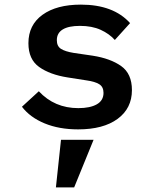

<svg xmlns="http://www.w3.org/2000/svg" viewBox="-20 -548 680 831"><path d="M75 -86 148 -153Q216 -80 319 -80Q370 -80 399 -96.5Q428 -113 428 -146Q428 -172 409.5 -183.5Q391 -195 355 -200L272 -213Q196 -225 149.5 -258Q103 -291 103 -361Q103 -440 164 -484Q225 -528 330 -528Q471 -528 543 -448L477 -375Q453 -402 415.5 -419Q378 -436 326 -436Q277 -436 251.5 -420.5Q226 -405 226 -374Q226 -348 244 -336.5Q262 -325 299 -319L381 -307Q458 -295 504.5 -262Q551 -229 551 -158Q551 -79 489 -33.5Q427 12 318 12Q236 12 173 -14Q110 -40 75 -86ZM244 57H385L301 263H222Z"/></svg>

Font: Writer SemiBold
Style: Regular
Weight: 600
Monospace: yes
Designer: Mike Abbink, Paul van der Laan, Pieter van Rosmalen
Foundry: Bold Monday
Version: Version 2.001 2020